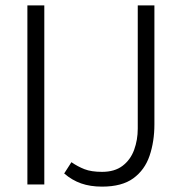

<svg xmlns="http://www.w3.org/2000/svg" viewBox="-20 -687 677 715"><path d="M82 0V-667H145V0ZM555 -224Q555 -160 537 -107Q519 -54 476.5 -23Q434 8 360 8Q316 8 282 -4Q248 -16 219 -41L246 -83Q269 -67 294.5 -57Q320 -47 360 -47Q407 -47 436.5 -69.5Q466 -92 479.5 -129Q493 -166 493 -208V-667H555Z"/></svg>

Font: Epunda Sans Light
Style: Regular
Weight: 300
Designer: Simon Atzbach
Foundry: typofactur
Version: Version 2.204; ttfautohint (v1.8.4.7-5d5b)